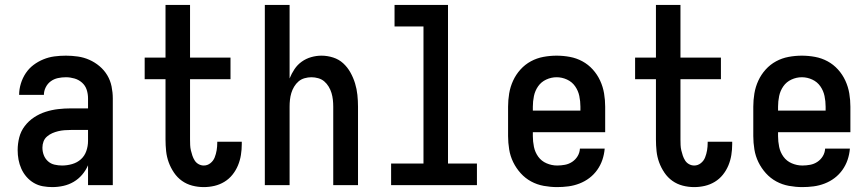

<svg xmlns="http://www.w3.org/2000/svg" viewBox="-20 -755 3540 783"><path d="M193 8Q174 8 154.5 4.5Q135 1 118 -9Q101 -19 88 -34Q75 -49 67 -67Q59 -85 55.5 -104Q52 -123 52 -143Q52 -169 58.5 -194.5Q65 -220 81 -241Q97 -262 119 -276.5Q141 -291 166 -299Q191 -307 217 -310Q243 -313 269 -313H339V-354Q339 -372 333.5 -389Q328 -406 314.5 -418Q301 -430 283.5 -435Q266 -440 249 -440Q232 -440 216 -436.5Q200 -433 187 -423.5Q174 -414 166.5 -399Q159 -384 159 -368H58Q58 -391 65 -414Q72 -437 85 -456.5Q98 -476 116.5 -490Q135 -504 157 -513Q179 -522 202 -525Q225 -528 249 -528Q273 -528 297.5 -524.5Q322 -521 344.5 -511Q367 -501 386 -485Q405 -469 417.5 -448Q430 -427 435 -402.5Q440 -378 440 -354V0H339V-81Q330 -60 315 -42.5Q300 -25 280.5 -13.5Q261 -2 238.5 3Q216 8 193 8ZM233 -80Q254 -80 274.5 -86Q295 -92 310 -105.5Q325 -119 332 -139Q339 -159 339 -180V-225H269Q256 -225 243 -224Q230 -223 217.5 -220Q205 -217 193.5 -212Q182 -207 172 -198.5Q162 -190 157.5 -178Q153 -166 153 -153Q153 -137 158.5 -122.5Q164 -108 175.5 -97.5Q187 -87 202.5 -83.5Q218 -80 233 -80Z M811 8Q787 8 764 2Q741 -4 722 -17.5Q703 -31 689.5 -51Q676 -71 668 -93Q660 -115 657.5 -138.5Q655 -162 655 -186V-432H570V-520H655V-735H755V-520H920V-432H755V-186Q755 -175 755.5 -163.5Q756 -152 758.5 -141.5Q761 -131 764.5 -120.5Q768 -110 774 -100.5Q780 -91 790 -85.5Q800 -80 811 -80Q826 -80 838 -89.5Q850 -99 855.5 -113Q861 -127 863.5 -142Q866 -157 866 -172V-177H966V-167Q966 -145 962.5 -123Q959 -101 950.5 -80.5Q942 -60 928 -42.5Q914 -25 895 -13.5Q876 -2 854.5 3Q833 8 811 8Z M1060 0V-735H1161V-435Q1169 -455 1181 -473Q1193 -491 1210.5 -503.5Q1228 -516 1249 -522Q1270 -528 1291 -528Q1315 -528 1338.5 -520.5Q1362 -513 1379.5 -497Q1397 -481 1409 -459.5Q1421 -438 1428 -415Q1435 -392 1437.5 -368Q1440 -344 1440 -320V0H1339V-320Q1339 -334 1337.5 -348Q1336 -362 1332 -375.5Q1328 -389 1320.5 -401.5Q1313 -414 1302.5 -423Q1292 -432 1278 -436Q1264 -440 1250 -440Q1236 -440 1222 -436Q1208 -432 1197.5 -423Q1187 -414 1179.5 -401.5Q1172 -389 1168 -375.5Q1164 -362 1162.5 -348Q1161 -334 1161 -320V0Z M1575 0V-88H1707V-647H1589V-735H1807V-88H1925V0Z M2252 8Q2225 8 2197.5 3Q2170 -2 2146 -15Q2122 -28 2103.5 -48.5Q2085 -69 2073 -93.5Q2061 -118 2056.5 -145.5Q2052 -173 2052 -200V-320Q2052 -347 2056.5 -374Q2061 -401 2072.5 -426Q2084 -451 2102.5 -471.5Q2121 -492 2145 -505Q2169 -518 2196 -523Q2223 -528 2250 -528Q2277 -528 2304 -523Q2331 -518 2355 -505Q2379 -492 2397.5 -471.5Q2416 -451 2427.5 -426Q2439 -401 2443.5 -374Q2448 -347 2448 -320V-216H2153V-200Q2153 -178 2157.5 -156Q2162 -134 2175 -116Q2188 -98 2209 -89Q2230 -80 2252 -80Q2268 -80 2284 -83Q2300 -86 2313.5 -95Q2327 -104 2335.5 -118Q2344 -132 2345 -149H2446Q2444 -125 2436.5 -103Q2429 -81 2415.5 -62Q2402 -43 2383.5 -29Q2365 -15 2343 -6.5Q2321 2 2298 5Q2275 8 2252 8ZM2347 -304V-320Q2347 -342 2342.5 -363.5Q2338 -385 2325.5 -403Q2313 -421 2292.5 -430.5Q2272 -440 2250 -440Q2228 -440 2207.5 -430.5Q2187 -421 2174.5 -403Q2162 -385 2157.5 -363.5Q2153 -342 2153 -320V-304Z M2811 8Q2787 8 2764 2Q2741 -4 2722 -17.5Q2703 -31 2689.5 -51Q2676 -71 2668 -93Q2660 -115 2657.5 -138.5Q2655 -162 2655 -186V-432H2570V-520H2655V-735H2755V-520H2920V-432H2755V-186Q2755 -175 2755.5 -163.5Q2756 -152 2758.5 -141.5Q2761 -131 2764.5 -120.5Q2768 -110 2774 -100.5Q2780 -91 2790 -85.5Q2800 -80 2811 -80Q2826 -80 2838 -89.5Q2850 -99 2855.5 -113Q2861 -127 2863.5 -142Q2866 -157 2866 -172V-177H2966V-167Q2966 -145 2962.5 -123Q2959 -101 2950.5 -80.5Q2942 -60 2928 -42.5Q2914 -25 2895 -13.5Q2876 -2 2854.5 3Q2833 8 2811 8Z M3252 8Q3225 8 3197.5 3Q3170 -2 3146 -15Q3122 -28 3103.5 -48.5Q3085 -69 3073 -93.5Q3061 -118 3056.5 -145.5Q3052 -173 3052 -200V-320Q3052 -347 3056.5 -374Q3061 -401 3072.5 -426Q3084 -451 3102.5 -471.5Q3121 -492 3145 -505Q3169 -518 3196 -523Q3223 -528 3250 -528Q3277 -528 3304 -523Q3331 -518 3355 -505Q3379 -492 3397.5 -471.5Q3416 -451 3427.5 -426Q3439 -401 3443.5 -374Q3448 -347 3448 -320V-216H3153V-200Q3153 -178 3157.5 -156Q3162 -134 3175 -116Q3188 -98 3209 -89Q3230 -80 3252 -80Q3268 -80 3284 -83Q3300 -86 3313.5 -95Q3327 -104 3335.5 -118Q3344 -132 3345 -149H3446Q3444 -125 3436.5 -103Q3429 -81 3415.5 -62Q3402 -43 3383.5 -29Q3365 -15 3343 -6.5Q3321 2 3298 5Q3275 8 3252 8ZM3347 -304V-320Q3347 -342 3342.5 -363.5Q3338 -385 3325.5 -403Q3313 -421 3292.5 -430.5Q3272 -440 3250 -440Q3228 -440 3207.5 -430.5Q3187 -421 3174.5 -403Q3162 -385 3157.5 -363.5Q3153 -342 3153 -320V-304Z"/></svg>

Font: Iosevka Curly Semibold
Style: Regular
Weight: 600
Monospace: yes
Designer: Belleve Invis
Foundry: Belleve Invis
Version: Version 22.1.2; ttfautohint (v1.8.4)